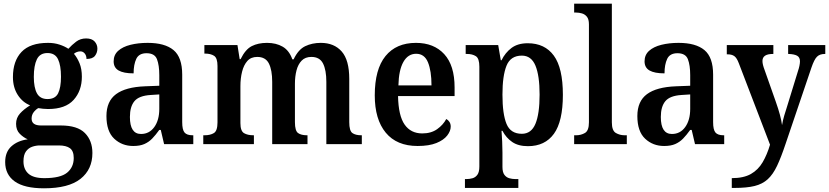

<svg xmlns="http://www.w3.org/2000/svg" viewBox="-20 -780 4486 1039"><path d="M218 239Q112 239 60 202Q8 165 8 97Q8 42 42 11.5Q76 -19 130 -26Q107 -36 87 -56Q67 -76 67 -110Q67 -142 88 -165.5Q109 -189 143 -210Q102 -226 76 -266.5Q50 -307 50 -363Q50 -450 96.5 -499Q143 -548 240 -548Q274 -548 302.5 -538.5Q331 -529 350 -516Q369 -537 392 -554.5Q415 -572 446 -572Q477 -572 492 -555.5Q507 -539 507 -517Q507 -495 494 -478Q481 -461 448 -461Q448 -479 438.5 -490.5Q429 -502 415 -502Q405 -502 396 -498.5Q387 -495 380 -489Q398 -468 410.5 -437.5Q423 -407 423 -365Q423 -289 378.5 -239.5Q334 -190 240 -190Q229 -190 212.5 -191.5Q196 -193 187 -195Q173 -187 162 -172.5Q151 -158 151 -138Q151 -101 202 -101H309Q399 -101 439.5 -60Q480 -19 480 48Q480 137 415.5 188Q351 239 218 239ZM237 -244Q279 -244 294.5 -275Q310 -306 310 -365Q310 -426 294 -459.5Q278 -493 237 -493Q196 -493 179.5 -459Q163 -425 163 -364Q163 -306 180 -275Q197 -244 237 -244ZM220 184Q307 184 343 154.5Q379 125 379 75Q379 37 358.5 22Q338 7 298 7H196Q175 7 154.5 14Q134 21 120.5 39.5Q107 58 107 93Q107 136 134 160Q161 184 220 184Z M701 10Q640 10 598 -29.5Q556 -69 556 -152Q556 -232 608 -270.5Q660 -309 765 -313L842 -316V-373Q842 -427 829.5 -459.5Q817 -492 773 -492Q732 -492 717.5 -461.5Q703 -431 703 -383Q649 -383 622 -398.5Q595 -414 595 -448Q595 -483 619.5 -505Q644 -527 686 -537.5Q728 -548 779 -548Q872 -548 919 -509Q966 -470 966 -376V-119Q966 -78 978.5 -63Q991 -48 1022 -48H1026V0H868L850 -77H842Q822 -49 803.5 -30Q785 -11 761 -0.5Q737 10 701 10ZM743 -55Q788 -55 815 -92.5Q842 -130 842 -191V-269L795 -266Q732 -262 707.5 -232.5Q683 -203 683 -147Q683 -55 743 -55Z M1080 0V-48H1087Q1118 -48 1137.5 -60Q1157 -72 1157 -118V-423Q1157 -466 1138.5 -478Q1120 -490 1089 -490H1086V-536H1265L1277 -460H1282Q1308 -513 1342.5 -530.5Q1377 -548 1425 -548Q1474 -548 1509.5 -527.5Q1545 -507 1562 -459H1569Q1594 -512 1631.5 -530Q1669 -548 1716 -548Q1788 -548 1829 -501.5Q1870 -455 1870 -353V-119Q1870 -72 1887 -60Q1904 -48 1935 -48H1938V0H1746V-337Q1746 -401 1728 -436.5Q1710 -472 1665 -472Q1632 -472 1612.5 -452Q1593 -432 1584.5 -399Q1576 -366 1576 -327V-119Q1576 -72 1593 -60Q1610 -48 1641 -48H1644V0H1453V-337Q1453 -401 1435 -436.5Q1417 -472 1372 -472Q1338 -472 1318.5 -450Q1299 -428 1290 -392Q1281 -356 1281 -314V-114Q1281 -71 1300.5 -59.5Q1320 -48 1351 -48H1354V0Z M2240 10Q2127 10 2067.5 -62Q2008 -134 2008 -264Q2008 -405 2066 -476.5Q2124 -548 2231 -548Q2328 -548 2384 -487Q2440 -426 2440 -307V-260H2134Q2136 -154 2169.5 -106Q2203 -58 2265 -58Q2313 -58 2345.5 -81Q2378 -104 2395 -136Q2405 -131 2412 -120.5Q2419 -110 2419 -95Q2419 -71 2400 -46.5Q2381 -22 2341.5 -6Q2302 10 2240 10ZM2315 -318Q2315 -396 2296 -442.5Q2277 -489 2232 -489Q2188 -489 2163 -445Q2138 -401 2136 -318Z M2496 237V189H2505Q2521 189 2537 184.5Q2553 180 2563.5 165.5Q2574 151 2574 121V-419Q2574 -464 2555 -476Q2536 -488 2508 -488H2500V-536H2676L2690 -454H2694Q2714 -495 2748 -520.5Q2782 -546 2836 -546Q2928 -546 2977 -479Q3026 -412 3026 -267Q3026 -123 2977.5 -56Q2929 11 2837 11Q2785 11 2752 -11.5Q2719 -34 2699 -72H2694Q2696 -48 2697.5 -14.5Q2699 19 2699 45V123Q2699 152 2709.5 166Q2720 180 2736 184.5Q2752 189 2768 189H2785V237ZM2804 -56Q2855 -56 2877.5 -110Q2900 -164 2900 -268Q2900 -371 2877.5 -425Q2855 -479 2804 -479Q2743 -479 2721 -424.5Q2699 -370 2699 -268Q2699 -163 2721 -109.5Q2743 -56 2804 -56Z M3087 0V-48H3098Q3124 -48 3145.5 -60.5Q3167 -73 3167 -118V-648Q3167 -676 3156 -689.5Q3145 -703 3129 -707.5Q3113 -712 3098 -712H3087V-760H3291V-118Q3291 -73 3312.5 -60.5Q3334 -48 3360 -48H3372V0Z M3574 10Q3513 10 3471 -29.5Q3429 -69 3429 -152Q3429 -232 3481 -270.5Q3533 -309 3638 -313L3715 -316V-373Q3715 -427 3702.5 -459.5Q3690 -492 3646 -492Q3605 -492 3590.5 -461.5Q3576 -431 3576 -383Q3522 -383 3495 -398.5Q3468 -414 3468 -448Q3468 -483 3492.5 -505Q3517 -527 3559 -537.5Q3601 -548 3652 -548Q3745 -548 3792 -509Q3839 -470 3839 -376V-119Q3839 -78 3851.5 -63Q3864 -48 3895 -48H3899V0H3741L3723 -77H3715Q3695 -49 3676.5 -30Q3658 -11 3634 -0.5Q3610 10 3574 10ZM3616 -55Q3661 -55 3688 -92.5Q3715 -130 3715 -191V-269L3668 -266Q3605 -262 3580.5 -232.5Q3556 -203 3556 -147Q3556 -55 3616 -55Z M3940 184Q4004 184 4043.5 161.5Q4083 139 4107 98Q4131 57 4147 3L3978 -438Q3967 -467 3953.5 -476.5Q3940 -486 3917 -486H3913V-536H4165V-488H4162Q4106 -488 4106 -450Q4106 -440 4109 -428Q4112 -416 4117 -403L4178 -230Q4206 -151 4212 -103Q4216 -128 4224 -155Q4232 -182 4239 -203L4299 -398Q4303 -409 4306 -423.5Q4309 -438 4309 -448Q4309 -470 4293.5 -478.5Q4278 -487 4248 -488H4245V-536H4446V-488H4443Q4416 -488 4401 -473Q4386 -458 4371 -414L4231 -1Q4207 71 4185 117.5Q4163 164 4134.5 190Q4106 216 4063.5 226.5Q4021 237 3954 237H3940Z"/></svg>

Font: Noto Serif Bengali SemiCondensed SemiBold
Style: Regular
Weight: 600
Width: 4
Designer: Juan Bruce, Universal Thirst, Indian Type Foundry and the Monotype Design Team.
Foundry: Monotype Imaging Inc.
Version: Version 2.003; ttfautohint (v1.8.4.7-5d5b)